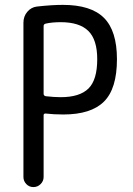

<svg xmlns="http://www.w3.org/2000/svg" viewBox="-20 -760 540 780"><path d="M157.2 -654.3V-378.9Q157.2 -371.1 166 -369.1Q200.2 -365.2 226.6 -365.2Q303.7 -365.2 339.4 -400.4Q375 -435.5 375 -519.5Q375 -598.6 338.9 -634.3Q302.7 -669.9 226.6 -669.9Q191.4 -669.9 166 -664.1Q157.2 -662.1 157.2 -654.3ZM75.2 -41V-668Q75.2 -693.4 90.8 -711.9Q106.4 -730.5 129.9 -733.4Q190.4 -740.2 235.4 -740.2Q349.6 -740.2 402.3 -687.5Q455.1 -634.8 455.1 -519.5Q455.1 -399.4 402.3 -347.2Q349.6 -294.9 237.3 -294.9Q198.2 -294.9 165 -298.8Q157.2 -298.8 157.2 -292V-41Q157.2 -24.4 145 -12.2Q132.8 0 115.7 0Q98.6 0 86.9 -12.2Q75.2 -24.4 75.2 -41Z"/></svg>

Font: Rounded Mgen+ 1m regular
Style: Regular
Weight: 400
Designer: [Source Han Sans]
Ryoko NISHIZUKA  (kana & ideographs); Paul D. Hunt (Latin, Greek & Cyrillic); Wenlong ZHANG  (bopomofo
Version: Version 1.059.20150602